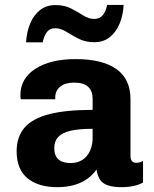

<svg xmlns="http://www.w3.org/2000/svg" viewBox="-20 -766 640 796"><path d="M217.5 10Q139 10 94 -27Q49 -64 49 -138.5Q49 -198.5 81.5 -236.5Q114 -274.5 183.5 -292.5Q253 -310.5 364 -310.5V-356.5Q364 -388.5 345.5 -406Q327 -423.5 287 -423.5Q250.5 -423.5 229.8 -406.8Q209 -390 209 -361.5V-354.5H66Q65.5 -361.5 65 -364.2Q64.5 -367 64.5 -367.2Q64.5 -367.5 64.5 -368Q64.5 -368.5 64.5 -371.5Q64.5 -440.5 126.8 -480.8Q189 -521 293.5 -521Q404.5 -521 462.8 -479.5Q521 -438 521 -355V-119.5Q521 -105 527.2 -98Q533.5 -91 545 -91Q560.5 -91 573 -99V-9.5Q558.5 -0.5 534.8 4.8Q511 10 485.5 10Q448 10 426 2Q404 -6 394 -22Q384 -38 380 -63Q364.5 -40.5 341 -24Q317.5 -7.5 286.8 1.2Q256 10 217.5 10ZM272.5 -90Q302 -90 322.2 -103.5Q342.5 -117 353.2 -140.8Q364 -164.5 364 -193.5V-232Q307 -232 272 -223.8Q237 -215.5 221 -198Q205 -180.5 205 -151.5Q205 -121.5 221.8 -105.8Q238.5 -90 272.5 -90ZM88 -590.5Q90.5 -633 105 -668.2Q119.5 -703.5 146 -724.2Q172.5 -745 210 -745Q247 -745 274.8 -730.8Q302.5 -716.5 325.2 -702Q348 -687.5 370.5 -687.5Q393.5 -687.5 406.2 -703.2Q419 -719 424 -745.5H492.5Q490.5 -703.5 476 -668.2Q461.5 -633 435.2 -612Q409 -591 371 -591Q334 -591 305.8 -605.5Q277.5 -620 254.5 -634.5Q231.5 -649 208.5 -649Q187 -649 174.8 -633.5Q162.5 -618 157 -590.5Z"/></svg>

Font: Chivo Mono Medium
Style: Regular
Weight: 500
Monospace: yes
Designer: Hector Gatti
Foundry: Omnibus-Type
Version: Version 1.008